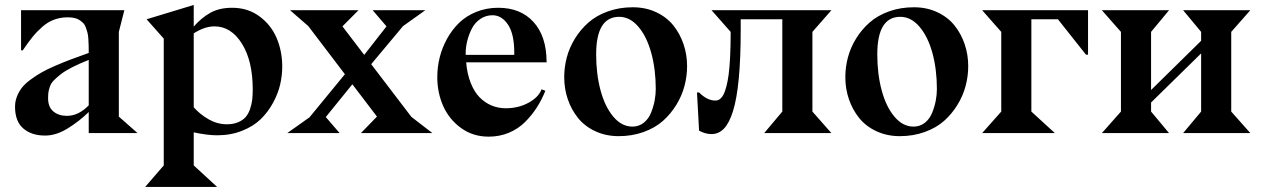

<svg xmlns="http://www.w3.org/2000/svg" viewBox="-20 -531 5034 766"><path d="M334 -110.8V-292Q295.9 -276.9 267.6 -262.5Q239.3 -248 221.9 -234.4Q204.6 -220.7 194.1 -209.7Q183.6 -198.7 179 -185.1Q174.3 -171.4 173.1 -162.1Q171.9 -152.8 171.9 -138.2Q171.9 -104 192.9 -86.4Q213.9 -68.8 247.1 -68.8Q293.5 -68.8 334 -110.8ZM528.8 0H334V-84Q295.9 -46.9 250 -18.6Q204.1 9.8 160.2 9.8Q105.5 9.8 72.8 -18.6Q40 -46.9 40 -105Q40 -126.5 47.6 -146Q55.2 -165.5 67.6 -181.4Q80.1 -197.3 101.6 -213.1Q123 -229 145.3 -241.7Q167.5 -254.4 200.4 -268.6Q233.4 -282.7 262.9 -293.9Q292.5 -305.2 334 -319.8Q334 -338.4 333.7 -349.1Q333.5 -359.9 332.5 -375.5Q331.5 -391.1 329.1 -400.1Q326.7 -409.2 322.8 -420.7Q318.8 -432.1 312.5 -438.5Q306.2 -444.8 297.6 -450.7Q289.1 -456.5 277.1 -459.2Q265.1 -461.9 250 -461.9Q221.2 -461.9 196 -452.6Q170.9 -443.4 148.9 -424.1Q127 -404.8 109.6 -383.3Q92.3 -361.8 70.8 -330.1H64V-490.2H476.1L454.1 -403.8V-64.9H455.1Z M752.9 -397.9V-103Q777.8 -74.7 812.5 -54.9Q847.2 -35.2 885.3 -35.2Q910.6 -35.2 929.7 -43.2Q948.7 -51.3 959.7 -63.7Q970.7 -76.2 977.3 -95Q983.9 -113.8 986.1 -132.3Q988.3 -150.9 988.3 -173.8Q988.3 -288.1 945.1 -356.9Q901.9 -425.8 835.9 -425.8Q796.4 -425.8 752.9 -397.9ZM564.9 -454.1 752.9 -511.2V-424.8Q783.7 -460.4 819.6 -480.2Q855.5 -500 906.2 -500Q968.8 -500 1015.1 -465.8Q1061.5 -431.6 1083.7 -379.2Q1106 -326.7 1106 -265.1Q1106 -230 1097.7 -193.8Q1089.4 -157.7 1069.3 -120.8Q1049.3 -84 1020.3 -55.7Q991.2 -27.3 946 -9.3Q900.9 8.8 846.2 8.8Q808.6 8.8 752.9 -2.9V128.9L846.2 214.8H559.1L633.3 128.9V-377Z M1705.1 0H1419.9L1483.9 -65.9L1385.7 -194.8L1279.8 -64L1335 0H1126L1214.8 -63L1356 -234.9L1210 -426.8L1137.2 -490.2H1410.2L1346.2 -425.8L1433.1 -312L1522 -425.8L1466.8 -490.2H1676.8L1587.9 -426.8L1460.9 -274.9L1621.1 -64.9Z M1837.9 -312H2031.7V-320.8Q2031.7 -395.5 2006.6 -432.9Q1981.4 -470.2 1944.8 -470.2Q1918 -470.2 1896.2 -455.3Q1874.5 -440.4 1862.5 -417Q1850.6 -393.6 1844.2 -368.2Q1837.9 -342.8 1837.9 -318.8ZM2161.6 -283.2H2160.6V-282.2H1839.8Q1843.8 -235.4 1858.2 -199.5Q1872.6 -163.6 1894 -142.1Q1915.5 -120.6 1941.7 -109.9Q1967.8 -99.1 1998 -99.1Q2048.3 -99.1 2088.6 -121.1Q2128.9 -143.1 2140.6 -174.8L2155.8 -168.9Q2141.1 -132.3 2121.3 -101.6Q2101.6 -70.8 2074.2 -43.7Q2046.9 -16.6 2009.8 -1.2Q1972.7 14.2 1929.7 14.2Q1866.7 14.2 1819.1 -20.5Q1771.5 -55.2 1748 -108.4Q1724.6 -161.6 1724.6 -223.1Q1724.6 -262.7 1734.1 -301.5Q1743.7 -340.3 1763.4 -376.2Q1783.2 -412.1 1811.5 -439.7Q1839.8 -467.3 1880.1 -483.6Q1920.4 -500 1967.8 -500Q2057.1 -500 2108.6 -443.1Q2160.2 -386.2 2160.6 -285.2Z M2721.2 -267.1Q2721.2 -227.5 2710.9 -188.5Q2700.7 -149.4 2678.5 -113Q2656.2 -76.7 2625 -48.8Q2593.8 -21 2547.9 -4.4Q2502 12.2 2448.2 12.2Q2397 12.2 2354.7 -7.6Q2312.5 -27.3 2285.9 -60.5Q2259.3 -93.8 2245.1 -135.5Q2231 -177.2 2231 -223.1Q2231 -262.7 2241.2 -301.8Q2251.5 -340.8 2273.7 -377Q2295.9 -413.1 2327.4 -440.9Q2358.9 -468.8 2404.8 -485.4Q2450.7 -502 2504.4 -502Q2556.2 -502 2598.1 -482.2Q2640.1 -462.4 2666.5 -429.4Q2692.9 -396.5 2707 -354.7Q2721.2 -313 2721.2 -267.1ZM2450.2 -463.9Q2358.4 -463.9 2358.4 -314Q2358.4 -235.8 2376 -170.4Q2393.6 -105 2427 -65.4Q2460.4 -25.9 2502.9 -25.9Q2529.3 -25.9 2548.6 -41.5Q2567.9 -57.1 2577.6 -81.8Q2587.4 -106.4 2591.8 -130.1Q2596.2 -153.8 2596.2 -175.8Q2596.2 -253.9 2578.4 -319.3Q2560.5 -384.8 2526.9 -424.3Q2493.2 -463.9 2450.2 -463.9Z M3296.9 -490.2 3221.2 -403.8V-85.9L3296.9 0H3028.8L3101.1 -85.9V-454.1H2935.1V-410.2Q2935.1 -296.4 2927.2 -215.8Q2919.4 -135.3 2904.3 -87.4Q2889.2 -39.6 2868.2 -17.8Q2847.2 3.9 2818.8 3.9Q2793.5 3.9 2769 -9.8L2760.7 -162.1H2769Q2801.3 -129.9 2833 -129.9Q2839.4 -129.9 2844.2 -131.3Q2849.1 -132.8 2855.7 -138.9Q2862.3 -145 2867.4 -155.5Q2872.6 -166 2877.9 -186Q2883.3 -206.1 2887 -233.6Q2890.6 -261.2 2892.8 -303.2Q2895 -345.2 2895 -397.9V-403.8L2818.8 -490.2Z M3842.8 -267.1Q3842.8 -227.5 3832.5 -188.5Q3822.3 -149.4 3800 -113Q3777.8 -76.7 3746.6 -48.8Q3715.3 -21 3669.4 -4.4Q3623.5 12.2 3569.8 12.2Q3518.6 12.2 3476.3 -7.6Q3434.1 -27.3 3407.5 -60.5Q3380.9 -93.8 3366.7 -135.5Q3352.5 -177.2 3352.5 -223.1Q3352.5 -262.7 3362.8 -301.8Q3373 -340.8 3395.3 -377Q3417.5 -413.1 3449 -440.9Q3480.5 -468.8 3526.4 -485.4Q3572.3 -502 3626 -502Q3677.7 -502 3719.7 -482.2Q3761.7 -462.4 3788.1 -429.4Q3814.5 -396.5 3828.6 -354.7Q3842.8 -313 3842.8 -267.1ZM3571.8 -463.9Q3480 -463.9 3480 -314Q3480 -235.8 3497.6 -170.4Q3515.1 -105 3548.6 -65.4Q3582 -25.9 3624.5 -25.9Q3650.9 -25.9 3670.2 -41.5Q3689.5 -57.1 3699.2 -81.8Q3709 -106.4 3713.4 -130.1Q3717.8 -153.8 3717.8 -175.8Q3717.8 -253.9 3700 -319.3Q3682.1 -384.8 3648.4 -424.3Q3614.7 -463.9 3571.8 -463.9Z M3974.6 -85.9V-403.8L3898.4 -490.2H4320.8V-313H4312.5L4200.7 -454.1H4094.7V-85.9L4188.5 0H3898.4Z M4644 0H4376L4452.1 -85.9V-403.8L4376 -490.2H4644L4572.3 -403.8V-171.9L4772 -368.2V-403.8L4700.2 -490.2H4968.3L4892.1 -403.8V-85.9L4968.3 0H4700.2L4772 -85.9V-317.9L4572.3 -122.1V-85.9Z"/></svg>

Font: Bluu Next
Style: Bold
Weight: 700
Designer: Jean-Baptiste Morizot, Igor Stepanchenko (Cyrillic)
Foundry: Igor Stepanchenko
Version: Version 1.005